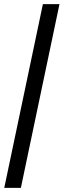

<svg xmlns="http://www.w3.org/2000/svg" viewBox="-37 -723 305 920"><path d="M-16.6 177.2 168.5 -703.1H248L63 177.2Z"/></svg>

Font: Schibsted Grotesk
Style: Italic
Weight: 400
Italic angle: -12°
Designer: Bakken & Baeck AS, Henrik Kongsvoll
Foundry: Schibsted ASA
Version: Version 1.100; ttfautohint (v1.8.4.7-5d5b);gftools[0.9.25]